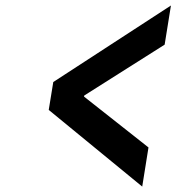

<svg xmlns="http://www.w3.org/2000/svg" viewBox="-20 -670 645 702"><path d="M500 12.2 158.2 -268.1 174.8 -370.1 605 -649.9 582 -506.8 288.1 -320.8 287.1 -316.9 522.9 -130.9Z"/></svg>

Font: Office Code Pro D Bold Italic
Style: Regular
Weight: 700
Italic angle: -9°
Designer: Nathan Rutzky & Paul D. Hunt
Foundry: Adobe Systems Incorporated
Version: Version 1.004;PS 001.004;hotconv 1.0.70;makeotf.lib2.5.58329